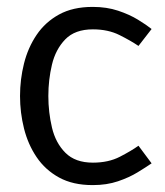

<svg xmlns="http://www.w3.org/2000/svg" viewBox="-20 -528 478 556"><path d="M248 8Q191 8 151 -14Q111 -36 86 -73Q61 -110 49.5 -156Q38 -202 38 -250Q38 -298 49.5 -344Q61 -390 86 -427Q111 -464 151 -486Q191 -508 248 -508Q249 -508 249 -508Q289 -508 322 -497Q355 -486 379.5 -471Q404 -456 419 -444L381 -395Q359 -410 326 -426.5Q293 -443 249 -443Q197 -443 169 -414Q141 -385 130.5 -341Q120 -297 120 -250Q120 -203 130.5 -158.5Q141 -114 169.5 -85.5Q198 -57 249 -57Q294 -57 327 -74Q360 -91 381 -106L419 -55Q403 -44 378.5 -29Q354 -14 321.5 -3Q289 8 249 8Z"/></svg>

Font: Epunda Sans
Style: Regular
Weight: 400
Designer: Simon Atzbach
Foundry: typofactur
Version: Version 2.204; ttfautohint (v1.8.4.7-5d5b)